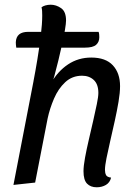

<svg xmlns="http://www.w3.org/2000/svg" viewBox="-20 -774 576 814"><path d="M390 20Q364 20 349 4.5Q334 -11 334 -48Q334 -70 340.5 -105.5Q347 -141 356.5 -181.5Q366 -222 375 -261.5Q384 -301 390.5 -332.5Q397 -364 397 -380Q397 -417 377.5 -435Q358 -453 328 -453Q286 -453 256.5 -425.5Q227 -398 209 -356Q191 -314 182 -272L129 0L37 10L125 -445L196 -421Q225 -472 268.5 -501Q312 -530 367 -530Q428 -530 458.5 -497Q489 -464 489 -409Q489 -381 482.5 -342.5Q476 -304 466.5 -261Q457 -218 447.5 -177Q438 -136 431.5 -103.5Q425 -71 425 -54Q425 -41 429.5 -32Q434 -23 451 -21Q446 0 429 10Q412 20 390 20ZM197 -409 122 -430Q130 -471 138.5 -522.5Q147 -574 153 -623.5Q159 -673 159 -708Q159 -719 158.5 -727.5Q158 -736 156 -743Q162 -748 172.5 -751Q183 -754 195 -754Q218 -754 239 -739.5Q260 -725 260 -687Q260 -675 255.5 -648Q251 -621 243.5 -587Q236 -553 227.5 -518Q219 -483 211 -454Q203 -425 197 -409ZM49 -572Q48 -577 47.5 -584Q47 -591 47 -595Q48 -617 61 -628Q74 -639 100 -639H398Q400 -634 400.5 -627.5Q401 -621 401 -616Q401 -596 387.5 -584Q374 -572 340 -572Z"/></svg>

Font: Sansita Swashed Light Light
Style: Regular
Weight: 300
Version: Version 1.003